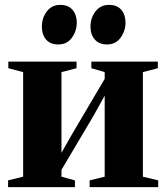

<svg xmlns="http://www.w3.org/2000/svg" viewBox="-20 -764 678 784"><path d="M13 0V-27.5L74.5 -42.5V-469.5L14 -485.5V-512.5H292.5V-485.5L231 -469.5V-140L275 -217.5L407.5 -442V-469.5L353 -485.5V-512.5H624.5V-485.5L563.5 -469.5V-42.5L626 -27.5V0H346V-27.5L407.5 -42.5V-373.5L363.5 -294L231 -70.5V-42.5L286 -27.5V0ZM218 -582.5Q185 -582.5 168 -602.8Q151 -623 151 -655Q151 -691 171.2 -717.5Q191.5 -744 225.5 -744H226.5Q259 -744 276.2 -723.8Q293.5 -703.5 293.5 -671.5Q293.5 -638 273.8 -610.2Q254 -582.5 218.5 -582.5ZM417 -582.5Q384.5 -582.5 367 -602.8Q349.5 -623 349.5 -655Q349.5 -691 370 -717.5Q390.5 -744 424.5 -744H425.5Q458.5 -744 475.5 -723.8Q492.5 -703.5 492.5 -671.5Q492.5 -638 472.5 -610.2Q452.5 -582.5 418 -582.5Z"/></svg>

Font: Merriweather 120pt ExtraBold
Style: Regular
Weight: 800
Version: Version 2.100